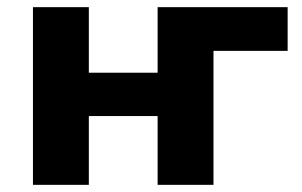

<svg xmlns="http://www.w3.org/2000/svg" viewBox="-20 -516 843 536"><path d="M72 0V-496H228V-313H420V-496H783V-374H576V0H420V-192H228V0Z"/></svg>

Font: Nunito Sans 10pt ExtraBold
Style: Regular
Weight: 800
Designer: Vernon Adams
Foundry: Vernon Adams
Version: Version 3.101;gftools[0.9.27]